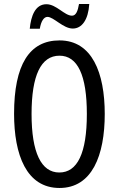

<svg xmlns="http://www.w3.org/2000/svg" viewBox="-20 -1018 590 955"><path d="M128 -875H178C184 -912 198 -934 216 -934C247 -934 294 -876 342 -876C387 -876 419 -919 424 -998H373C367 -963 358 -940 338 -940C301 -940 260 -997 211 -997C155 -997 134 -938 128 -875ZM501 -451C501 -656 438 -817 276 -817C126 -817 50 -696 50 -452C50 -249 111 -83 276 -83C438 -83 501 -245 501 -451ZM137 -451C137 -642 183 -741 276 -741C366 -741 412 -644 412 -451C412 -256 365 -160 275 -160C185 -160 137 -259 137 -451Z"/></svg>

Font: Noto Sans Kannada UI ExtraCondensed
Style: Regular
Weight: 400
Width: 2
Designer: Jelle Bosma - Monotype Design Team
Foundry: Monotype Imaging Inc.
Version: Version 2.005